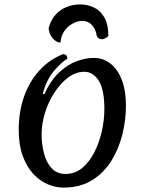

<svg xmlns="http://www.w3.org/2000/svg" viewBox="-20 -837 657 872"><path d="M268 15Q232 15 196 -0.5Q160 -16 130.5 -48Q101 -80 83 -129.5Q65 -179 65 -247Q65 -330 89.5 -399Q114 -468 159.5 -517.5Q205 -567 266 -591Q277 -591 281.5 -585Q286 -579 286 -571Q255 -550 223.5 -513Q192 -476 174 -411L181 -409Q210 -472 248.5 -508Q287 -544 328 -559Q369 -574 405 -574Q449 -574 482 -548Q515 -522 533.5 -473.5Q552 -425 552 -357Q552 -293 536 -227.5Q520 -162 486 -107Q452 -52 398 -18.5Q344 15 268 15ZM278 -47Q320 -47 352.5 -73.5Q385 -100 407.5 -143.5Q430 -187 442 -239Q454 -291 454 -341Q454 -430 428.5 -470.5Q403 -511 363 -511Q324 -511 289.5 -485Q255 -459 227.5 -417Q200 -375 184.5 -325Q169 -275 169 -228Q169 -181 180 -139.5Q191 -98 215 -72.5Q239 -47 278 -47ZM472 -673Q465 -667 457.5 -663Q450 -659 442 -659Q427 -659 420 -672Q415 -704 398 -723Q381 -742 354 -742Q332 -742 310 -730Q288 -718 272.5 -696.5Q257 -675 255 -644Q241 -644 228.5 -654Q216 -664 208.5 -679.5Q201 -695 201 -710Q211 -747 232.5 -770.5Q254 -794 283 -805.5Q312 -817 344 -817Q376 -817 405.5 -803.5Q435 -790 453.5 -758.5Q472 -727 472 -673Z"/></svg>

Font: Merienda
Style: Regular
Weight: 400
Designer: Eduardo Rodriguez Tunni
Foundry: Eduardo Rodriguez Tunni
Version: Version 2.001